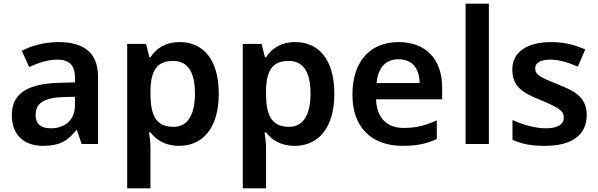

<svg xmlns="http://www.w3.org/2000/svg" viewBox="-20 -780 3238 1040"><path d="M297 -552C222 -552 151 -533 98 -505L138 -417C187 -439 237 -457 291 -457C351 -457 386 -430 386 -361V-334L292 -331C125 -325 44 -270 44 -158C44 -43 116 10 213 10C303 10 346 -16 393 -75H397L422 0H511V-364C511 -492 437 -552 297 -552ZM320 -254 386 -256V-210C386 -127 329 -85 255 -85C206 -85 173 -105 173 -157C173 -215 209 -250 320 -254Z M954 -552C872 -552 825 -515 795 -470H789L771 -542H669V240H795V20C795 -6 791 -38 787 -63H795C824 -25 871 10 951 10C1078 10 1165 -87 1165 -272C1165 -457 1081 -552 954 -552ZM918 -450C999 -450 1036 -386 1036 -274C1036 -162 999 -93 920 -93C824 -93 795 -157 795 -273V-289C797 -397 829 -450 918 -450Z M1580 -552C1498 -552 1451 -515 1421 -470H1415L1397 -542H1295V240H1421V20C1421 -6 1417 -38 1413 -63H1421C1450 -25 1497 10 1577 10C1704 10 1791 -87 1791 -272C1791 -457 1707 -552 1580 -552ZM1544 -450C1625 -450 1662 -386 1662 -274C1662 -162 1625 -93 1546 -93C1450 -93 1421 -157 1421 -273V-289C1423 -397 1455 -450 1544 -450Z M2139 -552C1989 -552 1889 -452 1889 -267C1889 -82 2001 10 2160 10C2240 10 2292 -2 2346 -27V-128C2287 -101 2236 -87 2166 -87C2074 -87 2020 -144 2017 -242H2375V-306C2375 -461 2285 -552 2139 -552ZM2139 -459C2216 -459 2252 -405 2253 -330H2020C2027 -415 2071 -459 2139 -459Z M2628 0V-760H2502V0Z M3158 -157C3158 -250 3099 -285 3002 -323C2904 -362 2879 -376 2879 -410C2879 -440 2908 -457 2962 -457C3012 -457 3060 -440 3110 -419L3150 -512C3090 -539 3032 -552 2966 -552C2839 -552 2755 -501 2755 -404C2755 -313 2807 -278 2911 -237C3016 -193 3034 -176 3034 -144C3034 -108 3005 -85 2936 -85C2879 -85 2809 -105 2756 -130V-23C2806 0 2856 10 2932 10C3077 10 3158 -48 3158 -157Z"/></svg>

Font: Noto Sans Myanmar SemiBold
Style: Regular
Weight: 600
Designer: Monotype Design Team
Foundry: Monotype Imaging Inc.
Version: Version 2.107